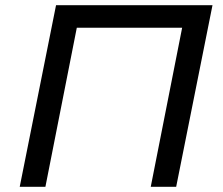

<svg xmlns="http://www.w3.org/2000/svg" viewBox="-20 -720 861 740"><path d="M799 -700 659 0H561L682 -613H276L155 0H56L196 -700Z"/></svg>

Font: Montserrat Alternates Medium
Style: Italic
Weight: 500
Italic angle: -11.3°
Designer: Julieta Ulanovsky
Foundry: Julieta Ulanovsky
Version: Version 7.200